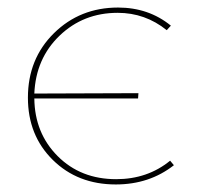

<svg xmlns="http://www.w3.org/2000/svg" viewBox="-20 -484 521 509"><path d="M431 -58 441 -46Q376 5 287 5Q186 5 120 -60Q54 -125 54 -225Q54 -328 123 -396Q192 -464 293 -464Q374 -464 433 -416L422 -404Q365 -450 292 -450Q201 -450 138 -389.5Q75 -329 71 -236L347 -237L346 -223H71Q72 -131 133 -70Q194 -9 288 -9Q371 -9 431 -58Z"/></svg>

Font: EauTestSC Thin
Style: Regular
Weight: 250
Designer: Christian Thalmann (Catharsis Fonts)
Version: Version 0.001;PS 000.001;hotconv 1.0.88;makeotf.lib2.5.64775